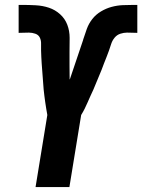

<svg xmlns="http://www.w3.org/2000/svg" viewBox="-20 -763 580 783"><path d="M125 0 173 -294Q171 -307 168.5 -320Q166 -333 164.5 -346Q163 -359 161 -372Q159 -385 158 -398Q157 -411 156 -424.5Q155 -438 154 -451Q153 -464 152 -477.5Q151 -491 150 -504Q149 -517 148.5 -530.5Q148 -544 147.5 -557Q147 -570 147.5 -584Q148 -598 142.5 -609.5Q137 -621 124 -625.5Q111 -630 98 -630Q87 -630 76.5 -629.5Q66 -629 56 -629V-743H69Q97 -743 125.5 -741.5Q154 -740 179.5 -731.5Q205 -723 225 -705Q245 -687 254.5 -662Q264 -637 264 -608.5Q264 -580 263.5 -552Q263 -524 263.5 -495.5Q264 -467 264 -439L265 -440Q279 -480 292 -520Q305 -560 319 -600V-601Q326 -623 334 -645Q342 -667 356.5 -685.5Q371 -704 392 -716.5Q413 -729 435.5 -735Q458 -741 480.5 -742Q503 -743 526 -743H540V-629Q530 -629 519.5 -629.5Q509 -630 498 -630Q485 -630 471 -625.5Q457 -621 447.5 -609.5Q438 -598 433.5 -584Q429 -570 424.5 -557Q420 -544 414.5 -530.5Q409 -517 404 -504Q399 -491 394 -477.5Q389 -464 383 -451Q377 -438 372 -424.5Q367 -411 361 -398Q355 -385 349 -372Q343 -359 337.5 -346Q332 -333 325.5 -320Q319 -307 311 -294L263 0Z"/></svg>

Font: Iosevka Heavy Oblique
Style: Regular
Weight: 900
Italic angle: -9°
Monospace: yes
Designer: Belleve Invis
Foundry: Belleve Invis
Version: Version 32.5.0; ttfautohint (v1.8.4)